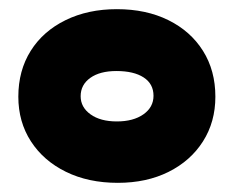

<svg xmlns="http://www.w3.org/2000/svg" viewBox="-20 -689 509 419"><path d="M237 -290Q173 -290 124 -314Q75 -338 47.5 -380.5Q20 -423 20 -478Q20 -535 47 -578Q74 -621 123 -645Q172 -669 235 -669Q299 -669 347.5 -645Q396 -621 423 -578Q450 -535 450 -478Q450 -423 423 -380.5Q396 -338 348 -314Q300 -290 237 -290ZM235 -424Q271 -424 293 -439.5Q315 -455 315 -480Q315 -506 293.5 -520Q272 -534 234 -534Q198 -534 177 -519Q156 -504 156 -479Q156 -455 177.5 -439.5Q199 -424 235 -424Z"/></svg>

Font: Fredoka SemiExpanded
Style: Bold
Weight: 700
Width: 6
Designer: Ben Nathan
Foundry: Milena B. Brandão, Ben Nathan
Version: Version 2.001